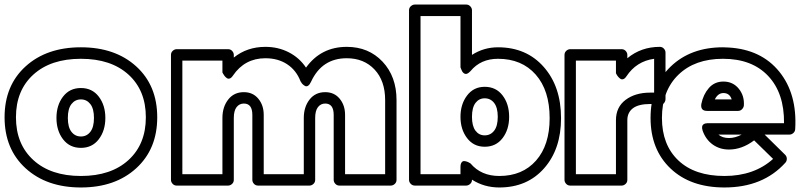

<svg xmlns="http://www.w3.org/2000/svg" viewBox="-40 -787 3500 840"><path d="M72 -50.8Q-20 -134.8 -20 -273.9Q-20 -413.1 72 -496.6Q164.1 -580.1 314 -580.1Q463.9 -580.1 555.9 -496.6Q647.9 -413.1 647.9 -273.9Q647.9 -134.8 555.9 -50.8Q463.9 33.2 314 33.2Q164.1 33.2 72 -50.8ZM106 -460.7Q29.8 -391.6 29.8 -273.9Q29.8 -156.2 106 -86.7Q182.1 -17.1 314 -17.1Q445.8 -17.1 522 -86.7Q598.1 -156.2 598.1 -273.9Q598.1 -391.6 522 -460.7Q445.8 -529.8 314 -529.8Q182.1 -529.8 106 -460.7ZM235.8 -177.7Q207 -215.3 207 -271Q207 -326.7 235.8 -364.3Q264.6 -401.9 314 -401.9Q363.3 -401.9 392.1 -364.3Q420.9 -326.7 420.9 -271Q420.9 -215.3 392.1 -177.7Q363.3 -140.1 314 -140.1Q264.6 -140.1 235.8 -177.7ZM272.7 -331.8Q256.8 -311.5 256.8 -271Q256.8 -230.5 272.7 -210.2Q288.6 -189.9 314 -189.9Q339.4 -189.9 355.2 -210.2Q371.1 -230.5 371.1 -271Q371.1 -311.5 355.2 -331.8Q339.4 -352.1 314 -352.1Q288.6 -352.1 272.7 -331.8Z M708 0V-546.9Q708 -557.6 715.8 -564.7Q723.6 -571.8 732.9 -571.8H958Q968.8 -571.8 975.8 -564Q982.9 -556.2 982.9 -546.9V-535.2Q1041 -582 1121.1 -582Q1177.2 -582 1223.6 -558.1Q1270 -534.2 1298.8 -491.2Q1364.3 -582 1477.1 -582Q1572.8 -582 1633.8 -517.1Q1694.8 -452.1 1694.8 -349.1V0Q1694.8 10.7 1687 17.8Q1679.2 24.9 1669.9 24.9H1444.8Q1434.1 24.9 1427 17.1Q1419.9 9.3 1419.9 0V-284.2Q1419.9 -334 1382.8 -334Q1363.3 -334 1351.1 -318.4Q1338.9 -302.7 1338.9 -271V0Q1338.9 10.7 1331.1 17.8Q1323.2 24.9 1314 24.9H1088.9Q1078.1 24.9 1071 17.1Q1064 9.3 1064 0V-284.2Q1064 -334 1026.9 -334Q1007.3 -334 995.1 -318.4Q982.9 -302.7 982.9 -271V0Q982.9 10.7 975.1 17.8Q967.3 24.9 958 24.9H732.9Q722.2 24.9 715.1 17.1Q708 9.3 708 0ZM757.8 -24.9H933.1V-271Q933.1 -318.8 958.3 -351.3Q983.4 -383.8 1026.9 -383.8Q1066.4 -383.8 1090.1 -355.2Q1113.8 -326.7 1113.8 -284.2V-24.9H1289.1V-271Q1289.1 -318.8 1314.2 -351.3Q1339.4 -383.8 1382.8 -383.8Q1422.4 -383.8 1446 -355.2Q1469.7 -326.7 1469.7 -284.2V-24.9H1645V-349.1Q1645 -433.6 1598.6 -482.9Q1552.2 -532.2 1477.1 -532.2Q1368.2 -532.2 1320.8 -429.2Q1314.9 -416.5 1308.1 -412.1Q1301.3 -407.7 1295.7 -410.4Q1290 -413.1 1285.2 -417.5Q1280.3 -421.9 1277.8 -426.8L1274.9 -431.2Q1256.3 -479.5 1216.3 -505.9Q1176.3 -532.2 1121.1 -532.2Q1030.8 -532.2 979 -456.1Q972.2 -445.8 965.1 -443.6Q958 -441.4 952.4 -445.3Q946.8 -449.2 942.4 -454.8Q938 -460.4 935.5 -465.3L933.1 -470.2V-522H757.8Z M1749.5 0V-742.2Q1749.5 -752.9 1757.6 -760Q1765.6 -767.1 1774.9 -767.1H1999.5Q2010.3 -767.1 2017.6 -759.3Q2024.9 -751.5 2024.9 -742.2V-546.9Q2076.7 -580.1 2138.7 -580.1Q2263.2 -580.1 2338.9 -494.1Q2414.6 -408.2 2414.6 -270Q2414.6 -134.8 2340.6 -50.8Q2266.6 33.2 2144.5 33.2Q2078.1 33.2 2024.9 -1V0Q2024.9 10.7 2016.8 17.8Q2008.8 24.9 1999.5 24.9H1774.9Q1764.2 24.9 1756.8 17.1Q1749.5 9.3 1749.5 0ZM1799.8 -24.9H1974.6V-56.2Q1974.6 -69.3 1979.2 -75.9Q1983.9 -82.5 1990.2 -82.3Q1996.6 -82 2002.9 -79.8Q2009.3 -77.6 2013.7 -74.7L2018.6 -71.8Q2064.9 -17.1 2144.5 -17.1Q2245.6 -17.1 2305.2 -84.5Q2364.7 -151.9 2364.7 -270Q2364.7 -391.6 2303.7 -460.7Q2242.7 -529.8 2138.7 -529.8Q2063 -529.8 2018.6 -476.1Q2003.9 -460.4 1994.1 -464.1Q1984.4 -467.8 1979.5 -480L1974.6 -492.2V-716.8H1799.8ZM2080.6 -407.2Q2129.9 -407.2 2158.7 -369.6Q2187.5 -332 2187.5 -275.9Q2187.5 -220.2 2158.7 -182.6Q2129.9 -145 2080.6 -145Q2032.2 -145 2003.4 -182.9Q1974.6 -220.7 1974.6 -275.9Q1974.6 -331.1 2003.4 -369.1Q2032.2 -407.2 2080.6 -407.2ZM2080.6 -194.8Q2106 -194.8 2121.8 -215.1Q2137.7 -235.4 2137.7 -275.9Q2137.7 -316.4 2121.8 -336.7Q2106 -356.9 2080.6 -356.9Q2055.7 -356.9 2040.3 -336.7Q2024.9 -316.4 2024.9 -275.9Q2024.9 -235.4 2040.3 -215.1Q2055.7 -194.8 2080.6 -194.8Z M2429.7 0V-546.9Q2429.7 -557.6 2437.5 -564.7Q2445.3 -571.8 2454.6 -571.8H2679.7Q2690.4 -571.8 2697.5 -564Q2704.6 -556.2 2704.6 -546.9V-532.2Q2764.6 -582 2846.7 -582Q2857.4 -582 2864.5 -574.2Q2871.6 -566.4 2871.6 -557.1V-354Q2871.6 -343.8 2864.7 -335.4Q2857.9 -327.1 2842.8 -329.1Q2821.8 -332 2804.7 -332Q2753.9 -332 2729.2 -313.5Q2704.6 -294.9 2704.6 -261.2V0Q2704.6 10.7 2696.8 17.8Q2689 24.9 2679.7 24.9H2454.6Q2443.8 24.9 2436.8 17.1Q2429.7 9.3 2429.7 0ZM2479.5 -24.9H2654.8V-261.2Q2654.8 -318.4 2697 -350.1Q2739.3 -381.8 2804.7 -381.8H2821.8V-529.8Q2744.1 -519 2700.7 -453.1Q2693.8 -442.9 2686.8 -440.7Q2679.7 -438.5 2674.1 -442.4Q2668.5 -446.3 2664.1 -451.7Q2659.7 -457 2657.2 -461.9L2654.8 -466.8V-522H2479.5Z M2806.2 -271Q2806.2 -410.6 2893.8 -495.4Q2981.4 -580.1 3123 -580.1Q3127 -580.1 3135.5 -579.6Q3144 -579.1 3147.9 -579.1Q3290.5 -570.8 3369.4 -473.4Q3448.2 -376 3439 -222.2Q3438.5 -211.9 3430.9 -205.1Q3423.3 -198.2 3414.1 -198.2H3305.2L3395 -109.9Q3402.3 -102.5 3402.3 -92.3Q3402.3 -82 3396 -75.2Q3298.3 33.2 3129.4 33.2Q2981 33.2 2893.6 -49.8Q2806.2 -132.8 2806.2 -271ZM2856 -271Q2856 -153.3 2927.7 -85.2Q2999.5 -17.1 3129.4 -17.1Q3259.3 -17.1 3342.3 -91.8L3259.3 -172.9Q3206.1 -132.8 3149.4 -132.8Q3108.9 -132.8 3078.4 -154.5Q3047.9 -176.3 3034.2 -214.8Q3030.8 -225.6 3031.7 -232.4Q3032.7 -239.3 3036.9 -242.4Q3041 -245.6 3045.9 -246.8Q3050.8 -248 3054.7 -248H3058.1H3390.1Q3391.6 -379.4 3320.8 -454.6Q3250 -529.8 3123 -529.8Q3000 -529.8 2928 -460Q2856 -390.1 2856 -271ZM3028.3 -332Q3036.6 -373.5 3061.3 -401.9Q3085.9 -430.2 3125 -430.2Q3166.5 -430.2 3191.9 -399.2Q3217.3 -368.2 3214.4 -325.2Q3213.4 -316.4 3206.3 -309.1Q3199.2 -301.8 3189 -301.8H3053.2Q3023.9 -301.8 3028.3 -332ZM3087.4 -352.1H3161.1Q3152.3 -379.9 3125 -379.9Q3101.1 -379.9 3087.4 -352.1ZM3103 -198.2Q3120.6 -183.1 3149.4 -183.1Q3175.8 -183.1 3205.1 -198.2Z"/></svg>

Font: Trueno Black Outline
Style: Regular
Weight: 900
Width: 6
Designer: Julieta Ulanovsky
Foundry: Julieta Ulanovsky
Version: Version 3.001b | FøM Fix